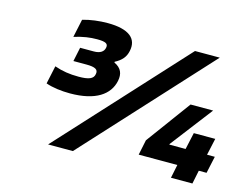

<svg xmlns="http://www.w3.org/2000/svg" viewBox="-96 -847 1284 1003"><g transform="rotate(15 546.0 -345.5)"><path d="M319 -455C367 -455 385 -445 380 -420C376 -392 349 -383 296 -383C247 -383 208 -389 165 -404L144 -306C180 -293 229 -287 275 -287C413 -287 485 -338 501 -415C509 -455 498 -484 458 -503V-507C494 -526 513 -548 520 -582C535 -651 488 -693 371 -693C326 -693 278 -687 237 -675L216 -577C266 -592 301 -597 340 -597C386 -597 401 -589 396 -566C392 -545 374 -531 339 -531H265L249 -455ZM234 0H368L983 -670H849ZM705 -71H914L899 2H1015L1030 -71H1072L1092 -163H1050L1070 -254H954L934 -163H846L847 -167L1021 -394H899L722 -153Z"/></g></svg>

Font: LT Wave Bold
Style: Italic
Weight: 700
Designer: Daniel Lyons
Version: Version 2.5 (Glyphs App)